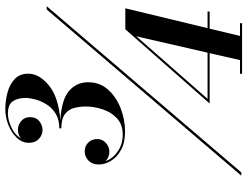

<svg xmlns="http://www.w3.org/2000/svg" viewBox="-126 -724 952 740"><g transform="rotate(-90 350.0 -354.0)"><path d="M403 -490Q403 -445.5 374.8 -413.8Q346.5 -382 302.8 -365Q259 -348 213 -348Q170.5 -348 142.2 -363.5Q114 -379 100 -402.5Q86 -426 86 -450Q86 -474 100.8 -488.8Q115.5 -503.5 137 -503.5Q156.5 -503.5 170.2 -490.2Q184 -477 184 -455Q184 -435 169 -421.8Q154 -408.5 135 -408.5Q114 -408.5 99 -423Q109 -395 136.8 -376Q164.5 -357 201 -357Q240 -357 263.8 -379Q287.5 -401 298.5 -434Q309.5 -467 309.5 -499.5Q309.5 -521.5 304.2 -543.2Q299 -565 281 -579.2Q263 -593.5 225.5 -593.5V-601.5Q259.5 -601.5 282 -615.5Q304.5 -629.5 317.8 -650.8Q331 -672 336.8 -693.8Q342.5 -715.5 342.5 -731Q342.5 -761.5 329.8 -780.5Q317 -799.5 282 -799.5Q258.5 -799.5 229.8 -786.5Q201 -773.5 186.5 -749.5Q201.5 -761 219.5 -761Q238.5 -761 253.5 -748.2Q268.5 -735.5 268.5 -714.5Q268.5 -690.5 252.5 -678.2Q236.5 -666 219.5 -666Q200 -666 184.8 -680Q169.5 -694 169.5 -718.5Q169.5 -744.5 188.8 -765Q208 -785.5 237.8 -797.5Q267.5 -809.5 298.5 -809.5Q332 -809.5 363.5 -801Q395 -792.5 415.5 -773.2Q436 -754 436 -720.5Q436 -679 391 -641.8Q346 -604.5 257.5 -597.5Q336.5 -592.5 369.8 -563.8Q403 -535 403 -490ZM683.5 -650H696L55.5 100H43ZM630.5 95V103H435.5V95H488.5L515 -22H321L607 -347H688L611.5 -30H675.5V-22H609.5L581.5 95ZM339 -30H517L580 -304.5Z"/></g></svg>

Font: Bodoni* 16pt
Style: Bold Italic
Weight: 700
Italic angle: -13°
Version: Version 2.3